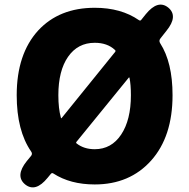

<svg xmlns="http://www.w3.org/2000/svg" viewBox="-20 -792 826 839"><path d="M188 -15Q135 50 90 14Q45 -23 97 -88L116 -111Q123 -120 116 -130Q53 -221 53 -376Q53 -556 147 -659Q239 -758 394 -758Q509 -758 587 -704Q593 -700 597 -705L617 -730Q670 -795 715 -759Q760 -722 707 -657L681 -624Q673 -614 680 -603Q734 -519 734 -376Q734 -195 640.5 -90.5Q547 14 394 14Q287 14 213 -34Q207 -38 202 -32ZM394 -140Q467 -140 509.5 -204Q552 -268 552 -376Q552 -422 546 -451Q545 -456 542 -452L314 -172Q311 -168 315 -165Q347 -140 394 -140ZM246 -278Q247 -273 250 -277L483 -565Q487 -570 482 -574Q449 -605 394 -605Q320 -605 277.5 -544Q235 -483 235 -376Q235 -318 246 -278Z"/></svg>

Font: Resource Han Rounded JP Heavy
Style: Regular
Weight: 900
Designer: Cyano Hao (round all glyphs); Ryoko NISHIZUKA 西塚涼子 (kana, bopomofo & ideographs); Paul D. Hunt (Latin, Greek & Cyrillic)
Foundry: Cyano Hao
Version: 0.990